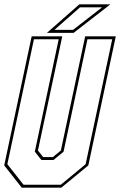

<svg xmlns="http://www.w3.org/2000/svg" viewBox="-22 -868 556 888"><path d="M78.5 0 -2.5 -103 124.5 -700H266L153.5 -172L177.5 -141.5H222.5L259.5 -172L372 -700H513.5L386.5 -103L261.5 0ZM87 -13.5H259L374 -108.5L497 -686.5H382.5L272 -166.5L225.5 -128H169.5L139 -166.5L249.5 -686.5H135L12 -108.5ZM195 -716 345 -848H488.5L318.5 -716ZM230 -730H316L450 -834H348Z"/></svg>

Font: Tourney Condensed Thin
Style: Italic
Weight: 100
Width: 3
Italic angle: -12°
Designer: Tyler Finck
Foundry: Etcetera Type Co
Version: Version 1.010; ttfautohint (v1.8.3)